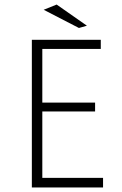

<svg xmlns="http://www.w3.org/2000/svg" viewBox="-20 -824 537 844"><path d="M120 0V-649H423V-609H166V-373H398V-334H166V-42H433V0ZM327 -701 172 -781 229 -804 362 -711Z"/></svg>

Font: Julius Sans One
Style: Regular
Weight: 400
Designer: Luciano Vergara
Foundry: LatinoType
Version: Version 1.001